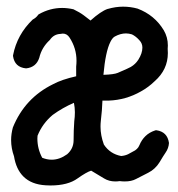

<svg xmlns="http://www.w3.org/2000/svg" viewBox="-20 -551 540 582"><path d="M306.6 -523.9Q330.6 -530.8 353 -530.8Q375.5 -530.8 397 -524.9Q448.7 -505.4 476.6 -459Q488.8 -438 488.8 -413.1Q488.8 -408.2 488.3 -403.3Q488.8 -397 488.8 -390.1Q488.8 -339.8 448.7 -304.7Q430.2 -286.6 407.2 -273.9Q361.8 -248 310.1 -246.1H309.6H290.5Q289.6 -217.8 285.6 -184.1Q284.7 -175.8 284.7 -167Q284.7 -140.6 294.9 -112.8Q313.5 -84.5 347.2 -78.1Q358.9 -79.1 368.2 -83.5Q378.9 -88.9 389.6 -95.2L395 -99.6Q399.9 -104 402.8 -111.3Q409.2 -127 420.9 -138.4Q432.6 -149.9 450.7 -155.8L452.6 -156.2H454.1Q470.7 -153.8 480.2 -144.3Q489.7 -134.8 492.2 -117.7Q491.2 -101.6 481.9 -88.4Q475.1 -78.6 463.9 -59.6Q450.7 -38.1 429.2 -27.3Q409.7 -17.6 392.1 -8.3Q378.4 -1 358.4 -1Q351.1 -1 342.8 -2Q335.9 -1 329.6 -1Q310.5 -1 295.7 -10Q280.8 -19 256.3 -33.7Q242.2 -29.3 215.3 -10.3Q186 11.2 132.8 11.2Q126 11.2 118.7 10.7Q75.2 8.3 50.8 -16.1Q28.8 -38.1 22.5 -77.1Q13.7 -101.6 13.7 -126.5Q13.7 -145 19 -164.6Q55.2 -253.9 141.1 -295.9Q167.5 -310.1 210.9 -319.8V-349.1Q211.9 -358.4 211.9 -366.7Q211.9 -404.8 190.9 -437Q183.1 -449.2 170.4 -449.2Q167.5 -449.2 163.1 -448.2Q143.1 -447.3 131.3 -430.2L130.9 -429.7Q106.4 -407.2 99.1 -376Q89.8 -347.2 59.6 -343.8H58.6Q24.4 -347.2 19.5 -380.9V-381.8V-383.3Q31.7 -446.3 79.1 -491.7Q89.4 -497.1 95.2 -505.4L96.2 -506.8L97.7 -507.8Q131.3 -526.9 168.5 -526.9Q184.6 -526.9 202.6 -522.9Q221.7 -513.7 234.1 -504.4Q246.6 -495.1 254.4 -488.8Q286.1 -517.1 306.2 -523.9ZM411.6 -406.7Q411.6 -419.4 402.8 -428.7Q392.1 -440.9 379.9 -446.8Q370.6 -449.7 361.8 -449.7Q345.2 -449.7 328.1 -440.4Q320.8 -436.5 314.5 -423.8Q299.8 -394.5 293.5 -324.2Q325.2 -325.2 336.9 -330.1Q372.1 -345.2 376.5 -348.1Q390.6 -356.4 399.4 -370.1Q411.6 -389.6 411.6 -406.7ZM204.1 -239.3Q169.9 -224.6 139.6 -202.6Q108.4 -176.3 93.8 -139.6Q93.3 -135.7 93.3 -131.3Q93.3 -100.1 107.9 -72.8Q122.6 -66.9 136.7 -66.9Q160.6 -66.9 183.6 -83.5Q203.1 -100.6 203.1 -126Q203.1 -155.8 205.1 -183.6Q207 -196.8 207 -210.7Q207 -224.6 204.1 -239.3Z"/></svg>

Font: Bakudai
Style: Bold
Weight: 700
Version: Version 1.48